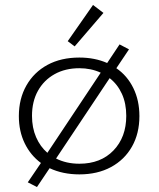

<svg xmlns="http://www.w3.org/2000/svg" viewBox="-20 -695 640 774"><path d="M129 59 92 40 145 -38Q103 -69 79.5 -117.5Q56 -166 56 -227Q56 -297 86.5 -350.5Q117 -404 171.5 -433.5Q226 -463 300 -463Q362 -463 412 -441L462 -516L500 -496L449 -420Q493 -390 517.5 -340Q542 -290 542 -227Q542 -157 512 -104Q482 -51 427.5 -21.5Q373 8 300 8Q233 8 180 -17ZM109 -228Q109 -180 125.5 -142Q142 -104 171 -79L386 -402Q347 -420 300 -420Q243 -420 200 -396Q157 -372 133 -329Q109 -286 109 -228ZM300 -35Q386 -35 437.5 -88.5Q489 -142 489 -228Q489 -278 471.5 -316.5Q454 -355 422 -380L206 -56Q247 -35 300 -35ZM281 -508 253 -529 355 -675 397 -643Z"/></svg>

Font: Inconsolata Expanded Light
Style: Regular
Weight: 300
Width: 7
Monospace: yes
Designer: Raph Levien, Cyreal, Brenton Simpson
Foundry: Raph Levien, Cyreal, Google
Version: Version 3.001; ttfautohint (v1.8.2.53-6de2)